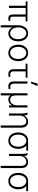

<svg xmlns="http://www.w3.org/2000/svg" viewBox="2112 -2944 1061 5325"><g transform="rotate(90 2642.5 -281.5)"><path d="M18.6 -462.9V-512.7H574.2V-462.9H441.4V-113.3Q441.4 -71.3 456.1 -52.7Q470.7 -34.2 506.8 -34.2Q530.3 -34.2 557.6 -39.1V12.7Q521.5 17.6 495.1 17.6Q434.6 17.6 408.2 -13.2Q381.8 -43.9 381.8 -110.4V-462.9H200.2V0H139.6V-462.9Z M903.3 -32.2Q968.8 -32.2 1017.6 -91.8Q1066.4 -151.4 1066.4 -255.9Q1066.4 -356.4 1019.5 -418.5Q972.7 -480.5 903.3 -480.5Q835 -480.5 787.1 -418.9Q739.3 -357.4 739.3 -255.9Q739.3 -152.3 786.1 -92.3Q833 -32.2 903.3 -32.2ZM680.7 229.5V-254.9Q680.7 -370.1 740.2 -450.2Q799.8 -530.3 905.3 -530.3Q1006.8 -530.3 1066.4 -453.1Q1126 -376 1126 -255.9Q1126 -137.7 1066.4 -60.1Q1006.8 17.6 904.3 17.6Q844.7 17.6 800.8 -18.1Q756.8 -53.7 740.2 -99.6V229.5Z M1280.3 -256.8Q1280.3 -155.3 1327.1 -93.8Q1374 -32.2 1447.3 -32.2Q1519.5 -32.2 1567.4 -94.2Q1615.2 -156.2 1615.2 -256.8Q1615.2 -359.4 1566.9 -419.9Q1518.6 -480.5 1447.3 -480.5Q1376 -480.5 1328.1 -419.9Q1280.3 -359.4 1280.3 -256.8ZM1219.7 -256.8Q1219.7 -375 1279.8 -452.6Q1339.8 -530.3 1447.3 -530.3Q1553.7 -530.3 1614.7 -452.6Q1675.8 -375 1675.8 -256.8Q1675.8 -186.5 1652.8 -126.5Q1629.9 -66.4 1576.7 -24.4Q1523.4 17.6 1447.3 17.6Q1371.1 17.6 1317.9 -24.4Q1264.6 -66.4 1242.2 -126.5Q1219.7 -186.5 1219.7 -256.8Z M1746.1 -462.9V-512.7H2133.8V-462.9H1960V-127.9Q1960 -77.1 1982.4 -55.2Q2004.9 -33.2 2052.7 -33.2Q2074.2 -33.2 2111.3 -39.1V11.7Q2070.3 17.6 2042 17.6Q1899.4 17.6 1899.4 -126V-462.9Z M2239.3 -136.7V-512.7H2298.8V-139.6Q2298.8 -35.2 2381.8 -35.2Q2425.8 -35.2 2450.2 -39.1V11.7Q2405.3 17.6 2372.1 17.6Q2308.6 17.6 2273.9 -21.5Q2239.3 -60.5 2239.3 -136.7ZM2244.1 -610.4 2296.9 -792H2367.2L2290 -610.4Z M2566.4 229.5V-512.7H2626V-191.4Q2626 -120.1 2654.3 -76.2Q2682.6 -32.2 2746.1 -32.2Q2820.3 -32.2 2860.4 -87.9Q2900.4 -143.6 2900.4 -219.7V-512.7H2960V0H2902.3V-91.8H2901.4Q2887.7 -46.9 2844.7 -14.6Q2801.8 17.6 2736.3 17.6Q2660.2 17.6 2626 -44.9V229.5Z M3101.6 -512.7H3162.1Q3169.9 -496.1 3175.8 -472.2Q3181.6 -448.2 3183.6 -432.6L3184.6 -417H3185.5Q3200.2 -460.9 3246.1 -495.6Q3292 -530.3 3356.4 -530.3Q3425.8 -530.3 3473.1 -485.8Q3520.5 -441.4 3520.5 -332V229.5H3460V-321.3Q3460 -480.5 3343.8 -480.5Q3280.3 -480.5 3232.9 -430.2Q3185.5 -379.9 3185.5 -309.6V0H3126V-399.4Q3126 -453.1 3101.6 -512.7Z M3653.3 -255.9Q3653.3 -374 3713.4 -452.1Q3773.4 -530.3 3880.9 -530.3H4159.2V-480.5H4016.6Q4056.6 -452.1 4082.5 -391.1Q4108.4 -330.1 4108.4 -255.9Q4108.4 -145.5 4050.3 -64Q3992.2 17.6 3880.9 17.6Q3804.7 17.6 3751.5 -23.9Q3698.2 -65.4 3675.8 -125.5Q3653.3 -185.5 3653.3 -255.9ZM3713.9 -255.9Q3713.9 -155.3 3760.7 -93.8Q3807.6 -32.2 3880.9 -32.2Q3953.1 -32.2 4000.5 -93.8Q4047.9 -155.3 4047.9 -255.9Q4047.9 -359.4 4000 -419.9Q3952.1 -480.5 3880.9 -480.5Q3809.6 -480.5 3761.7 -419.9Q3713.9 -359.4 3713.9 -255.9Z M4222.7 -512.7H4283.2Q4291 -496.1 4296.9 -472.2Q4302.7 -448.2 4304.7 -432.6L4305.7 -417H4306.6Q4321.3 -460.9 4367.2 -495.6Q4413.1 -530.3 4477.5 -530.3Q4546.9 -530.3 4594.2 -485.8Q4641.6 -441.4 4641.6 -332V229.5H4581.1V-321.3Q4581.1 -480.5 4464.8 -480.5Q4401.4 -480.5 4354 -430.2Q4306.6 -379.9 4306.6 -309.6V0H4247.1V-399.4Q4247.1 -453.1 4222.7 -512.7Z M4774.4 -255.9Q4774.4 -374 4834.5 -452.1Q4894.5 -530.3 5002 -530.3H5280.3V-480.5H5137.7Q5177.7 -452.1 5203.6 -391.1Q5229.5 -330.1 5229.5 -255.9Q5229.5 -145.5 5171.4 -64Q5113.3 17.6 5002 17.6Q4925.8 17.6 4872.6 -23.9Q4819.3 -65.4 4796.9 -125.5Q4774.4 -185.5 4774.4 -255.9ZM4835 -255.9Q4835 -155.3 4881.8 -93.8Q4928.7 -32.2 5002 -32.2Q5074.2 -32.2 5121.6 -93.8Q5168.9 -155.3 5168.9 -255.9Q5168.9 -359.4 5121.1 -419.9Q5073.2 -480.5 5002 -480.5Q4930.7 -480.5 4882.8 -419.9Q4835 -359.4 4835 -255.9Z"/></g></svg>

Font: Gothic A1 Light
Style: Regular
Weight: 300
Version: Version 2.50